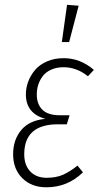

<svg xmlns="http://www.w3.org/2000/svg" viewBox="-20 -777 430 808"><path d="M262.2 -756.8 311 -752.9 271 -600.1H240.2ZM174.8 11.2Q112.8 11.2 74 -27.1Q35.2 -65.4 35.2 -127.9Q35.2 -188.5 69.3 -229.5Q103.5 -270.5 170.9 -276.9Q88.9 -299.3 88.9 -379.9Q88.9 -407.2 98.6 -433.3Q108.4 -459.5 127 -481.9Q145.5 -504.4 177 -518.3Q208.5 -532.2 248 -532.2Q317.9 -532.2 375 -482.9L350.1 -456.1Q302.2 -494.1 248 -494.1Q218.8 -494.1 196 -484.1Q173.3 -474.1 160.4 -457.3Q147.5 -440.4 141.1 -420.9Q134.8 -401.4 134.8 -379.9Q134.8 -338.4 158.4 -315.2Q182.1 -292 231 -292H272.9L261.2 -253.9H224.1Q82 -253.9 82 -127.9Q82 -82 107.4 -55.4Q132.8 -28.8 176.8 -28.8Q215.8 -28.8 244.9 -41.5Q273.9 -54.2 306.2 -80.1L329.1 -51.8Q264.6 11.2 174.8 11.2Z"/></svg>

Font: Fira Sans Compressed ExtraLight
Style: Italic
Weight: 250
Width: 3
Italic angle: -8°
Designer: Carrois Corporate & Edenspiekermann AG
Foundry: Carrois Corporate GbR & Edenspiekermann AG
Version: Version 4.203;PS 004.203;hotconv 1.0.88;makeotf.lib2.5.64775